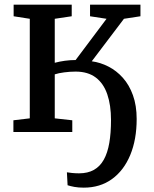

<svg xmlns="http://www.w3.org/2000/svg" viewBox="-20 -576 671 838"><path d="M345.5 243Q322.5 243 304.8 239.8Q287 236.5 275 232.5L272 176Q279 177.5 294.5 179Q310 180.5 325 180.5Q363 180.5 389.8 165.5Q416.5 150.5 433 121Q449.5 91.5 457 48Q464.5 4.5 464.5 -52Q464.5 -117 448.2 -164.5Q432 -212 397.8 -237.8Q363.5 -263.5 310 -263.5Q285.5 -263.5 260.5 -260.2Q235.5 -257 219 -251.5V-59.5L295.5 -51V0H38.5V-51L110 -59.5V-494L39.5 -505V-555.5H293V-505L219 -494V-302Q239.5 -307.5 263.2 -310.8Q287 -314 310 -314L445 -494L373 -505V-555.5H593V-505L521 -494L380.5 -308.5Q418 -303.5 453.2 -285.5Q488.5 -267.5 516.2 -236.5Q544 -205.5 560.2 -160.5Q576.5 -115.5 576.5 -56.5Q576.5 33 548.5 100.5Q520.5 168 468.8 205.5Q417 243 345.5 243Z"/></svg>

Font: Merriweather Medium
Style: Regular
Weight: 500
Version: Version 2.100